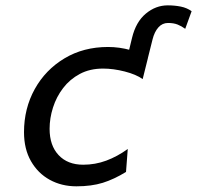

<svg xmlns="http://www.w3.org/2000/svg" viewBox="-20 -670 722 703"><path d="M447.8 -124.5 441.4 -40.5Q397.9 -13.7 356.4 -0.7Q314.9 12.2 259.8 12.2Q205.6 12.2 162.1 -11.7Q118.7 -35.6 93.3 -80.1Q67.9 -124.5 67.9 -186Q67.9 -272.9 107.2 -343.8Q146.5 -414.6 216.1 -456.3Q285.6 -498 375.5 -498Q417 -498 458 -486.6Q499 -475.1 521.5 -457L502.4 -380.4Q478.5 -397.5 436.8 -408.2Q395 -418.9 357.4 -418.9Q309.1 -418.9 272.5 -399.4Q235.8 -379.9 211.2 -347.7Q186.5 -315.4 174.1 -276.4Q161.6 -237.3 161.6 -198.2Q161.6 -137.2 194.6 -102.1Q227.5 -66.9 284.7 -66.9Q328.6 -66.9 368.9 -81.8Q409.2 -96.7 447.8 -124.5ZM681.6 -628.9 658.2 -564.5Q645 -574.2 630.4 -580.1Q615.7 -585.9 595.2 -585.9Q574.2 -585.9 559.8 -569.6Q545.4 -553.2 538.6 -525.9L510.7 -414.6H435.1L463.4 -531.2Q477.5 -589.8 513.9 -620.1Q550.3 -650.4 594.2 -650.4Q619.6 -650.4 642.3 -645.8Q665 -641.1 681.6 -628.9Z"/></svg>

Font: Andika
Style: Italic
Weight: 400
Italic angle: -14°
Designer: Victor Gaultney, Annie Olsen, Julie Remington, Don Collingsworth, Eric Hays, Becca Hirsbrunner
Foundry: SIL International
Version: Version 6.101